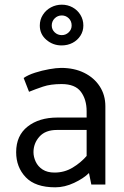

<svg xmlns="http://www.w3.org/2000/svg" viewBox="-20 -788 528 820"><path d="M123 -138Q123 -176 148.5 -204.5Q174 -233 223 -233H350V-122Q325 -93 290 -72Q255 -51 213 -51Q182 -51 162 -64Q142 -77 132.5 -97.5Q123 -118 123 -138ZM104 -396Q131 -407 163.5 -418Q196 -429 243 -429Q301 -429 325.5 -396Q350 -363 350 -313V-286H225Q147 -286 98 -247.5Q49 -209 49 -138Q49 -74 90 -31Q131 12 216 12Q256 12 296.5 -7Q337 -26 360 -49L370 0H430V-334Q430 -382 406 -419Q382 -456 339.5 -477Q297 -498 241 -498Q221 -498 190 -492.5Q159 -487 129.5 -477.5Q100 -468 81 -455ZM244 -768Q219 -768 197.5 -756.5Q176 -745 163 -724.5Q150 -704 150 -679Q150 -642 178 -618Q206 -594 243 -594Q269 -594 290 -605Q311 -616 323.5 -635.5Q336 -655 336 -679Q336 -704 323.5 -724.5Q311 -745 290 -756.5Q269 -768 244 -768ZM244 -638Q226 -638 213.5 -650Q201 -662 201 -679Q201 -697 213.5 -709.5Q226 -722 244 -722Q261 -722 273.5 -710Q286 -698 286 -679Q286 -662 273.5 -650Q261 -638 244 -638Z"/></svg>

Font: Catamaran
Style: Regular
Weight: 400
Designer: Pria Ravichandran
Version: Version 2.000